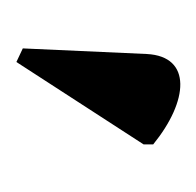

<svg xmlns="http://www.w3.org/2000/svg" viewBox="-23 -826 245 240"><g transform="rotate(90 100.0 -705.5)"><path d="M57 -603 160 -762V-774C106 -818 50 -823 47 -766L40 -611Z"/></g></svg>

Font: Noto Serif Display ExtraCondensed
Style: Bold
Weight: 700
Width: 2
Designer: Monotype Design Team
Foundry: Monotype Imaging Inc.
Version: Version 2.009